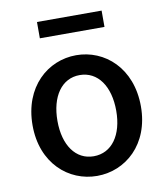

<svg xmlns="http://www.w3.org/2000/svg" viewBox="-85 -821 784 904"><g transform="rotate(-10 307.0 -368.5)"><path d="M307 13C443 13 566 -92 566 -274C566 -458 443 -564 307 -564C171 -564 48 -458 48 -274C48 -92 171 13 307 13ZM307 -81C221 -81 167 -158 167 -274C167 -391 221 -469 307 -469C394 -469 448 -391 448 -274C448 -158 394 -81 307 -81ZM153 -672H462V-750H153Z"/></g></svg>

Font: Source Han Sans KR Medium
Style: Regular
Weight: 500
Designer: Ryoko NISHIZUKA (kana & ideographs); Paul D. Hunt (Latin, Greek & Cyrillic); Wenlong ZHANG (bopomofo); Sandoll Communica
Foundry: Adobe Systems Incorporated
Version: Version 1.001;PS 1.001;hotconv 1.0.78;makeotf.lib2.5.61930